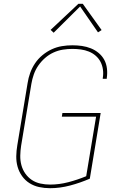

<svg xmlns="http://www.w3.org/2000/svg" viewBox="-20 -981 640 1009"><path d="M243 8Q213 8 185.5 2Q158 -4 135 -18.5Q112 -33 96 -55.5Q80 -78 72.5 -104.5Q65 -131 65.5 -160Q66 -189 71 -218L125 -544Q129 -571 138.5 -597.5Q148 -624 164 -648Q180 -672 203 -691Q226 -710 252 -722Q278 -734 305.5 -738.5Q333 -743 360 -743Q386 -743 410.5 -739.5Q435 -736 457.5 -727Q480 -718 498.5 -702.5Q517 -687 528 -666.5Q539 -646 542 -621Q545 -596 541 -570Q541 -570 541 -569Q541 -568 541 -567H520Q520 -568 520 -568.5Q520 -569 520 -570Q524 -593 521 -615Q518 -637 508.5 -655.5Q499 -674 483 -688Q467 -702 447 -710Q427 -718 405 -721Q383 -724 360 -724Q336 -724 310.5 -720Q285 -716 261 -705Q237 -694 216.5 -676Q196 -658 181 -636Q166 -614 157.5 -589.5Q149 -565 145 -541L91 -215Q87 -189 86.5 -163Q86 -137 92.5 -113Q99 -89 113 -69Q127 -49 147 -35.5Q167 -22 192 -16.5Q217 -11 243 -11Q291 -11 339 -23.5Q387 -36 433 -55L485 -368H305L308 -387H509L452 -42Q401 -20 348 -6Q295 8 243 8ZM262 -809 246 -824 392 -961H415L514 -823L495 -811L401 -947Z"/></svg>

Font: Iosevka SS04 Thin Extended
Style: Italic
Weight: 100
Width: 7
Italic angle: -9°
Monospace: yes
Designer: Belleve Invis
Foundry: Belleve Invis
Version: Version 19.0.0; ttfautohint (v1.8.4)